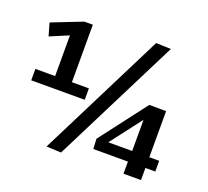

<svg xmlns="http://www.w3.org/2000/svg" viewBox="-125 -881 1128 1042"><g transform="rotate(20 439.0 -359.5)"><path d="M39 -305V-371H153V-606L46 -561L25 -634L201 -703H250V-371H348V-305ZM325 8 240 4 607 -727 693 -724ZM483 -70 480 -128 687 -399 784 -398V-132H841V-70H784V0H683V-70ZM547 -132H685V-312Z"/></g></svg>

Font: Georama SemiBold
Style: Regular
Weight: 600
Designer: Jean-Baptiste Levee
Foundry: Production Type
Version: Version 1.000